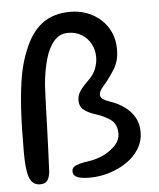

<svg xmlns="http://www.w3.org/2000/svg" viewBox="-48 -650 590 712"><g transform="rotate(-5 247.0 -294.0)"><path d="M73.5 19.5Q57.5 19.5 47.8 11.5Q38 3.5 32.8 -11.8Q27.5 -27 25.2 -50.2Q23 -73.5 23 -104.5Q23 -152 24 -192.8Q25 -233.5 27.2 -269Q29.5 -304.5 33 -334.8Q36.5 -365 41.2 -391Q46 -417 52.8 -439.2Q59.5 -461.5 67.5 -480.5Q92.5 -544.5 134.2 -576.2Q176 -608 240 -608Q272 -608 300.8 -597.5Q329.5 -587 352 -567Q374.5 -547 387.5 -518.5Q400.5 -490 400.5 -454Q400.5 -411.5 380.8 -380.2Q361 -349 338.5 -323Q330 -313.5 326.2 -306Q322.5 -298.5 322.5 -292.5Q322.5 -283 331.2 -276.2Q340 -269.5 357.5 -263.5Q386.5 -254 410 -237.2Q433.5 -220.5 447.2 -196.8Q461 -173 461 -142Q461 -107.5 443.5 -79.2Q426 -51 396.8 -31Q367.5 -11 331.5 0Q295.5 11 258.5 11Q244 11 229.5 9Q215 7 205.8 0.8Q196.5 -5.5 196.5 -18Q196.5 -28 203.8 -34Q211 -40 226.5 -44Q242 -48 266.5 -51.5Q294 -56 319.8 -69.2Q345.5 -82.5 362 -101.2Q378.5 -120 378.5 -142Q378.5 -177.5 356.5 -194Q334.5 -210.5 301 -221Q272.5 -230 257 -242.8Q241.5 -255.5 241.5 -278Q241.5 -298 254.2 -315.2Q267 -332.5 286.5 -351Q305 -369 313 -390.5Q321 -412 321 -432.5Q321 -460 308.8 -482.2Q296.5 -504.5 275 -517.8Q253.5 -531 224.5 -531Q193.5 -531 172.8 -507.5Q152 -484 140 -442.8Q128 -401.5 123 -348Q122 -329 121 -304.8Q120 -280.5 119 -251.2Q118 -222 117 -187.2Q116 -152.5 114.2 -111.8Q112.5 -71 110.5 -24Q107.5 0 99.2 9.8Q91 19.5 73.5 19.5Z"/></g></svg>

Font: Gluten Light
Style: Regular
Weight: 300
Designer: Tyler Finck
Foundry: Etcetera Type Company
Version: Version 1.300